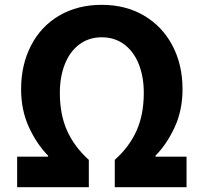

<svg xmlns="http://www.w3.org/2000/svg" viewBox="-20 -775 843 795"><path d="M179.2 -126.4V-130.4Q132.6 -177.4 100 -247.9Q67.4 -318.4 67.4 -405.4Q67.4 -507.4 108.9 -587.2Q150.4 -667 226.3 -711Q302.2 -755 401.2 -755Q500.2 -755 576 -710.6Q651.8 -666.2 693.8 -586.8Q735.8 -507.4 735.8 -405.4Q735.8 -318.4 703.1 -247.9Q670.4 -177.4 623.8 -130.4V-126.4H752.4V0H455.2V-113Q515.4 -166.8 545.4 -233.8Q575.4 -300.8 575.4 -390.6Q575.4 -457.2 554.6 -509.5Q533.8 -561.8 494.3 -591.2Q454.8 -620.6 401.2 -620.6Q348.2 -620.6 308.8 -591.3Q269.4 -562 248.6 -509.6Q227.8 -457.2 227.8 -390.6Q227.8 -300.8 257.8 -233.9Q287.8 -167 347.8 -113V0H51V-126.4Z"/></svg>

Font: 寒蝉端黑体 Light
Style: Regular
Weight: 300
Designer: ChillDuanSans {Warren2060}; 
Source Han Sans {Ryoko NISHIZUKA 西塚涼子 (kana, bopomofo & ideographs); Paul D. Hunt (Latin, G
Foundry: ChillType&Adobe
Version: Version 1.300;Glyphs 3.3 (3306)